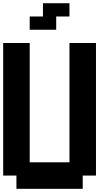

<svg xmlns="http://www.w3.org/2000/svg" viewBox="-20 -1187 707 1207"><path d="M0 -83.3V-916.7H166.7V-166.7H416.7V-916.7H583.3V-83.3H500V0H83.3V-83.3ZM250 -1083.3V-1166.7H416.7V-1083.3H333.3V-1000H166.7V-1083.3Z"/></svg>

Font: Galmuri11 Bold
Style: Regular
Weight: 700
Designer: Lee Minseo (quiple)
Version: Version 2.397;hotconv 1.1.1;makeotfexe 2.6.0 DEVELOPMENT